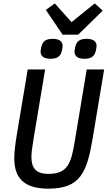

<svg xmlns="http://www.w3.org/2000/svg" viewBox="-20 -1112 640 1144"><path d="M145.2 -698.2 80.6 -312.5C72.4 -262.4 65 -209.5 65 -169.4C65 -55.4 118.3 12.1 269.2 12.1C458.1 12.1 497.9 -84.9 531.6 -284.4L600.5 -698.2H496.8L425.1 -267.8C404.5 -146.3 387.4 -76 269.5 -76C190 -76 167.3 -114.7 167.3 -177.2C167.3 -198.9 170.1 -225.1 180 -285.2L248.9 -698.2ZM221.9 -803.6C221.9 -780.9 237.2 -761.7 281.2 -761.7C326.3 -761.7 342.3 -780.9 348.7 -810C351.2 -820.7 353 -831.7 353 -838.8C353 -861.9 338.1 -880.7 294 -880.7C248.9 -880.7 233 -861.9 226.2 -832.4C223.7 -821.7 221.9 -810.7 221.9 -803.6ZM253.2 -1052.9 353 -905.5H445.7L592.3 -1048.7L544.4 -1091.6L406.2 -980.1L306.5 -1091.6ZM424 -803.6C424 -780.9 439.3 -761.7 483.3 -761.7C528.4 -761.7 544.4 -780.9 551.1 -810C553.3 -820.7 555.4 -831.7 555.4 -838.8C555.4 -861.9 539.8 -880.7 495.7 -880.7C451 -880.7 435 -861.9 428.3 -832.4C426.1 -821.7 424 -810.7 424 -803.6Z"/></svg>

Font: Margiela Mono Italic Medium It
Style: Regular
Weight: 500
Designer: Mike Abbink, Paul van der Laan, Pieter van Rosmalen
Foundry: Bold Monday
Version: Version 2.003 2021